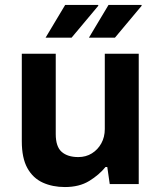

<svg xmlns="http://www.w3.org/2000/svg" viewBox="-20 -743 651 775"><path d="M242 12Q192 12 152.5 -6Q113 -24 90.5 -64.5Q68 -105 68 -173V-526H205V-202Q205 -151 229 -130Q253 -109 296 -109Q327 -109 351 -124Q375 -139 389 -164.5Q403 -190 403 -222V-526H540V0H423L413 -69H406Q380 -37 340 -12.5Q300 12 242 12ZM339 -591 418 -723H551L552 -720L444 -591ZM164 -591 243 -723H376L377 -720L269 -591Z"/></svg>

Font: Archivo VF Beta
Style: Regular
Weight: 400
Designer: Hector Gatti
Foundry: Omnibus-Type
Version: Version 1.002